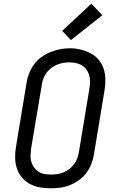

<svg xmlns="http://www.w3.org/2000/svg" viewBox="-20 -1006 640 1034"><path d="M253 8Q223 8 194 3Q165 -2 140.5 -15.5Q116 -29 98 -50.5Q80 -72 71 -99Q62 -126 61.5 -155.5Q61 -185 66 -215L123 -560Q127 -586 137 -611.5Q147 -637 163.5 -659.5Q180 -682 203 -698.5Q226 -715 252 -725.5Q278 -736 304 -741Q330 -746 357 -746Q387 -746 415 -739Q443 -732 468 -719Q493 -706 511 -684.5Q529 -663 538 -636Q547 -609 547.5 -579.5Q548 -550 543 -520L486 -175Q482 -149 472 -123.5Q462 -98 445.5 -75.5Q429 -53 406 -36.5Q383 -20 357.5 -9.5Q332 1 305.5 4.5Q279 8 253 8ZM254 -66Q272 -66 289 -68.5Q306 -71 322.5 -78Q339 -85 353.5 -96Q368 -107 379 -122Q390 -137 396 -153.5Q402 -170 405 -187L462 -532Q465 -550 465 -568Q465 -586 460 -602.5Q455 -619 445 -632.5Q435 -646 420.5 -654.5Q406 -663 388.5 -666.5Q371 -670 353 -670Q336 -670 319 -667Q302 -664 285.5 -657Q269 -650 254.5 -638.5Q240 -627 229.5 -612.5Q219 -598 213 -581.5Q207 -565 205 -548L147 -203Q145 -185 144.5 -167Q144 -149 149 -133Q154 -117 164 -103.5Q174 -90 188 -81Q202 -72 219 -69Q236 -66 254 -66ZM362 -790 315 -840 472 -986 531 -924Z"/></svg>

Font: Iosevka Curly Slab ExObl
Style: Regular
Weight: 400
Width: 7
Italic angle: -9°
Monospace: yes
Designer: Belleve Invis
Foundry: Belleve Invis
Version: Version 11.1.0; ttfautohint (v1.8.3)